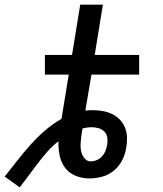

<svg xmlns="http://www.w3.org/2000/svg" viewBox="-76 -755 696 821"><path d="M8 46 -56 0Q-29 -34 -2 -68.5Q25 -103 54 -135.5Q83 -168 116 -196.5Q149 -225 187 -247L218 -436H116V-520H232L267 -735H364L329 -520H519V-436H315L289 -282Q297 -283 303.5 -283.5Q310 -284 317 -284Q339 -284 361 -280.5Q383 -277 402 -268Q421 -259 435.5 -244.5Q450 -230 458 -210.5Q466 -191 467 -169Q468 -147 464 -124Q460 -97 447 -71Q434 -45 411.5 -26Q389 -7 361 0.5Q333 8 306 8Q275 8 247 -3.5Q219 -15 202 -38Q185 -61 179 -90.5Q173 -120 174 -151Q148 -131 126.5 -106.5Q105 -82 85.5 -56.5Q66 -31 47 -5Q28 21 8 46ZM312 -65Q325 -65 338 -70.5Q351 -76 360.5 -86.5Q370 -97 375 -109.5Q380 -122 382 -135Q385 -150 383 -165.5Q381 -181 371 -191.5Q361 -202 346.5 -206.5Q332 -211 317 -211Q307 -211 296.5 -209.5Q286 -208 277 -206L274 -188Q272 -175 270.5 -162.5Q269 -150 268.5 -137.5Q268 -125 270 -113Q272 -101 277 -90.5Q282 -80 291 -72.5Q300 -65 312 -65Z"/></svg>

Font: Iosevka HT Medium Extended
Style: Italic
Weight: 500
Width: 7
Italic angle: -9°
Monospace: yes
Designer: Belleve Invis
Foundry: Belleve Invis
Version: Version 32.3.0; ttfautohint (v1.8.4)